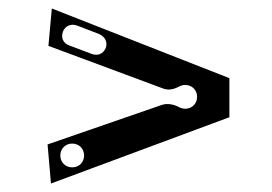

<svg xmlns="http://www.w3.org/2000/svg" viewBox="-20 -544 640 452"><path d="M100 -112 520 -268V-360L102 -524L94 -436L363 -336C375 -331 388 -333 401 -340C405 -342 410 -344 416 -344C432 -344 444 -332 444 -316C444 -300 432 -288 416 -288C410 -288 405 -290 401 -292C388 -299 373 -301 361 -297L92 -204ZM128 -469C133 -483 147 -489 161 -484L213 -464C227 -458 234 -445 229 -431C223 -417 210 -412 196 -417L143 -437C129 -442 123 -455 128 -469ZM150 -206C166 -206 178 -194 178 -178C178 -162 166 -150 150 -150C134 -150 122 -162 122 -178C122 -194 134 -206 150 -206Z"/></svg>

Font: Apfel Grotezk Brukt
Style: Regular
Weight: 300
Designer: Luigi Gorlero
Foundry: © 2023, Luigi Gorlero & Collletttivo
Version: Version 2.000;Glyphs 3.2 (3217)